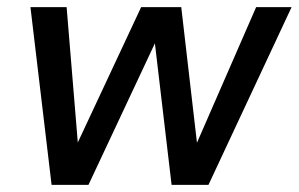

<svg xmlns="http://www.w3.org/2000/svg" viewBox="-20 -516 834 536"><path d="M124 0 65 -496H166L201 -72L176 -73L374 -496H486L535 -73L510 -72L695 -496H794L562 0H459L407 -441H434L227 0Z"/></svg>

Font: DM Sans 24pt Medium
Style: Italic
Weight: 500
Italic angle: -10°
Designer: Colophon Foundry, Jonny Pinhorn
Foundry: Colophon Foundry
Version: Version 4.004;gftools[0.9.30]